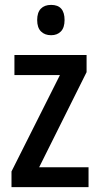

<svg xmlns="http://www.w3.org/2000/svg" viewBox="-20 -765 407 785"><path d="M342 0H27V-64L225 -458H39V-540H334V-470L140 -81H342ZM189 -745Q244 -745 244 -683Q244 -652 229 -636.5Q214 -621 189 -621Q163 -621 147.5 -636.5Q132 -652 132 -683Q132 -714 147 -729.5Q162 -745 189 -745Z"/></svg>

Font: Noto Sans Lao UI Cond Med
Style: Regular
Weight: 500
Width: 3
Designer: Monotype Design Team
Foundry: Monotype Imaging Inc.
Version: Version 2.000; ttfautohint (v1.8.4.7-5d5b)